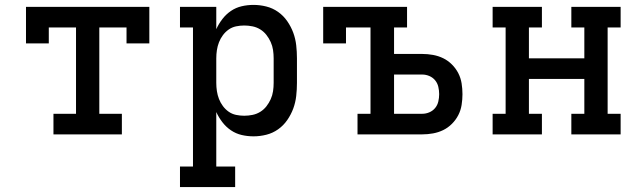

<svg xmlns="http://www.w3.org/2000/svg" viewBox="-20 -548 2590 783"><path d="M198 0V-84H290V-436H179V-371H86V-520H589V-371H496V-436H385V-84H477V0Z M714 215V131H767V-436H714V-520H862V-429Q872 -451 887 -470.5Q902 -490 922 -503.5Q942 -517 965.5 -522.5Q989 -528 1014 -528Q1040 -528 1066 -521.5Q1092 -515 1114 -499.5Q1136 -484 1151.5 -461.5Q1167 -439 1176 -414.5Q1185 -390 1188 -363.5Q1191 -337 1191 -310V-210Q1191 -183 1188 -156.5Q1185 -130 1176 -105.5Q1167 -81 1151.5 -58.5Q1136 -36 1114 -20.5Q1092 -5 1066 1.5Q1040 8 1014 8Q989 8 965.5 2.5Q942 -3 922 -16.5Q902 -30 887 -49.5Q872 -69 862 -91V131H939V215ZM976 -76Q993 -76 1010 -79.5Q1027 -83 1041.5 -92Q1056 -101 1066.5 -114.5Q1077 -128 1084 -143.5Q1091 -159 1093.5 -176Q1096 -193 1096 -210V-310Q1096 -327 1093.5 -344Q1091 -361 1084 -376.5Q1077 -392 1066.5 -405.5Q1056 -419 1041.5 -428Q1027 -437 1010 -440.5Q993 -444 976 -444Q959 -444 942.5 -440.5Q926 -437 912.5 -427.5Q899 -418 889 -404.5Q879 -391 873 -375.5Q867 -360 864.5 -343.5Q862 -327 862 -310V-210Q862 -193 864.5 -176.5Q867 -160 873 -144.5Q879 -129 889 -115.5Q899 -102 912.5 -92.5Q926 -83 942.5 -79.5Q959 -76 976 -76Z M1438 0V-84H1491V-436H1391V-371H1298V-520H1640V-436H1587V-328H1702Q1724 -328 1746 -324Q1768 -320 1787.5 -310.5Q1807 -301 1823 -285Q1839 -269 1849 -249.5Q1859 -230 1862.5 -208Q1866 -186 1866 -164Q1866 -142 1862.5 -120Q1859 -98 1849 -78.5Q1839 -59 1823 -43Q1807 -27 1787.5 -17.5Q1768 -8 1746 -4Q1724 0 1702 0ZM1702 -84Q1717 -84 1731 -90Q1745 -96 1754.5 -107.5Q1764 -119 1767.5 -134Q1771 -149 1771 -164Q1771 -179 1767.5 -194Q1764 -209 1754.5 -220.5Q1745 -232 1731 -238Q1717 -244 1702 -244H1587V-84Z M1989 0V-84H2042V-436H1989V-520H2190V-436H2137V-310H2363V-436H2310V-520H2511V-436H2458V-84H2511V0H2310V-84H2363V-226H2137V-84H2190V0Z"/></svg>

Font: Iosevka Etoile Medium
Style: Regular
Weight: 500
Designer: Belleve Invis
Foundry: Belleve Invis
Version: Version 22.1.2; ttfautohint (v1.8.4)